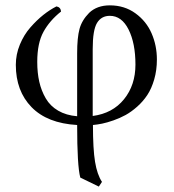

<svg xmlns="http://www.w3.org/2000/svg" viewBox="-20 -459 649 717"><path d="M485.8 -217.8Q485.8 -297.4 460.2 -348.6Q434.6 -399.9 390.1 -399.9Q358.4 -399.9 342.3 -373.3Q326.2 -346.7 326.2 -275.9V-25.9Q400.4 -35.6 443.1 -88.4Q485.8 -141.1 485.8 -217.8ZM327.1 7.8Q327.1 98.1 335 145.5Q342.8 192.9 360.8 220.2L349.1 237.8L279.8 204.1Q268.1 160.2 268.1 7.8Q156.7 1.5 97.9 -58.8Q39.1 -119.1 39.1 -216.8Q39.1 -255.9 54.2 -292.5Q69.3 -329.1 93.3 -356.4Q117.2 -383.8 141.8 -403.3Q166.5 -422.9 190.9 -435.1Q206.5 -432.1 208 -416Q165.5 -382.3 142.3 -340.1Q119.1 -297.9 119.1 -228Q119.1 -187 126.7 -153.6Q134.3 -120.1 150.9 -91.6Q167.5 -63 197.3 -45.7Q227.1 -28.3 268.1 -24.9V-259.8Q268.1 -318.4 276.9 -350.8Q285.6 -383.3 313 -411.1Q342.3 -439 390.1 -439Q444.8 -439 485.6 -409.4Q526.4 -379.9 546.1 -334.5Q565.9 -289.1 565.9 -236.8Q565.9 -196.8 555.9 -162.4Q545.9 -127.9 530 -104Q514.2 -80.1 492.4 -60.8Q470.7 -41.5 449 -29.5Q427.2 -17.6 403.3 -9.3Q379.4 -1 361.3 2.7Q343.3 6.3 327.1 7.8Z"/></svg>

Font: Linux Libertine G
Style: Regular
Weight: 400
Designer: Philipp H. Poll
Foundry: Philipp H. Poll
Version: Version 4.7.5